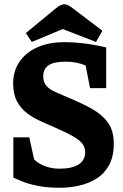

<svg xmlns="http://www.w3.org/2000/svg" viewBox="-20 -867 582 906"><path d="M263 19Q201 19 155.5 9.5Q110 0 82 -12Q54 -24 43 -29V-219H118L141 -115Q159 -96 191 -83.5Q223 -71 261 -71Q320 -71 351 -91Q382 -111 382 -149Q382 -170 370 -187Q358 -204 329.5 -221Q301 -238 251 -260Q213 -277 175.5 -293.5Q138 -310 108 -332.5Q78 -355 60 -389Q42 -423 42 -474Q42 -531 71.5 -575Q101 -619 155.5 -643.5Q210 -668 284 -668Q323 -668 360.5 -664Q398 -660 430 -654Q462 -648 481 -643V-451H405L384 -558Q362 -567 340 -571.5Q318 -576 291 -576Q233 -576 208.5 -558.5Q184 -541 184 -507Q184 -479 198.5 -462.5Q213 -446 238 -434.5Q263 -423 294 -410Q357 -384 407.5 -357Q458 -330 487.5 -291Q517 -252 517 -189Q517 -128 494.5 -87.5Q472 -47 435 -24Q398 -1 353 9Q308 19 263 19ZM130 -669 102 -711 239 -824Q256 -838 266 -842.5Q276 -847 283 -847Q291 -847 300 -843Q309 -839 326 -826L463 -722L433 -669L276 -730Z"/></svg>

Font: Faustina ExtraBold
Style: Regular
Weight: 800
Designer: Alfonso Garcia
Foundry: http://www.omnibus-type.com
Version: Version 1.200